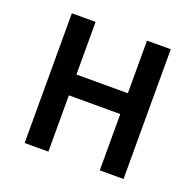

<svg xmlns="http://www.w3.org/2000/svg" viewBox="-100 -634 749 737"><g transform="rotate(20 275.0 -265.0)"><path d="M73 0V-530H170V-315H380V-530H477V0H380V-230H170V0Z"/></g></svg>

Font: Lode Dark Term
Style: Bold
Weight: 700
Monospace: yes
Designer: Belleve Invis
Foundry: Belleve Invis
Version: Version 29.2.0